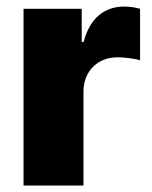

<svg xmlns="http://www.w3.org/2000/svg" viewBox="-20 -573 468 593"><path d="M52.7 0H237.8V-290C237.8 -353.5 282.2 -396 342.3 -396C362.3 -396 394.5 -392.6 412.6 -386.7V-545.9C397.5 -550.3 379.9 -552.7 363.3 -552.7C304.2 -552.7 257.8 -518.6 238.3 -443.4H232.4V-545.9H52.7Z"/></svg>

Font: Raveo ExtraBold
Style: Regular
Weight: 800
Designer: Jakub Foglar, Rasmus Andersson (Inter)
Foundry: Jakubfoglar.com
Version: Version 1.100;Glyphs 3.2.3 (3260)